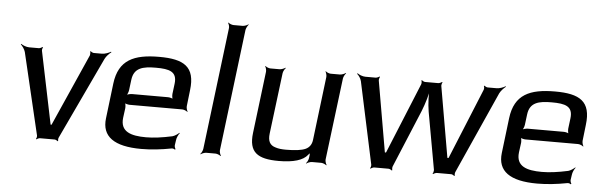

<svg xmlns="http://www.w3.org/2000/svg" viewBox="-47 -868 3238 1037"><g transform="rotate(5 1572.0 -350.0)"><path d="M488 -484H444C438 -484 429 -489 427 -492L423 -490C426 -486 425 -476 424 -470L250 -78H245L164 -470C162 -476 165 -486 168 -490L164 -492C162 -489 151 -484 146 -484H93C78 -484 58 -492 49 -499L47 -496C55 -489 68 -472 72 -457L177 -13C178 -8 176 2 173 5L176 8C179 4 189 0 194 0H274C279 0 288 5 290 8L293 6C292 2 292 -8 295 -13L504 -457C511 -472 528 -489 538 -496L536 -499C525 -492 503 -484 488 -484Z M798 -494C661 -494 579 -458 563 -329L540 -138C528 -39 596 10 744 10C796 10 851 4 908 -7C914 -8 923 -5 925 -2L929 -5C926 -8 922 -20 923 -26L927 -53C928 -66 937 -85 944 -93L942 -95C935 -88 918 -76 906 -73C851 -61 804 -55 764 -55C682 -55 623 -73 632 -149L639 -202C640 -211 638 -228 634 -233L631 -231C636 -226 652 -222 661 -222H946C955 -222 970 -216 974 -211L976 -213C972 -218 968 -233 969 -242L979 -329C995 -458 931 -494 798 -494ZM785 -434C858 -434 901 -423 893 -357L886 -301C885 -292 887 -275 891 -270L893 -272C889 -277 873 -281 864 -281H669C660 -281 642 -277 636 -272L638 -270C644 -275 650 -292 651 -301L658 -357C666 -423 714 -434 785 -434Z M1168 -20 1249 -680C1251 -689 1258 -704 1264 -709L1262 -711C1257 -706 1241 -700 1232 -700H1182C1173 -700 1159 -706 1154 -711L1152 -709C1156 -704 1161 -689 1159 -680L1078 -20C1077 -11 1070 4 1064 9L1066 11C1071 6 1087 0 1096 0H1146C1155 0 1169 6 1174 11L1176 9C1172 4 1167 -11 1168 -20Z M1489 10C1569 10 1621 -6 1645 -37C1648 -42 1656 -47 1657 -51L1654 -53C1652 -49 1654 -41 1653 -36L1651 -20C1650 -11 1643 4 1637 9L1639 11C1644 6 1660 0 1669 0H1719C1728 0 1742 6 1747 11L1749 9C1745 4 1740 -11 1741 -20L1796 -464C1797 -473 1805 -488 1811 -493L1809 -495C1803 -490 1787 -484 1778 -484H1728C1719 -484 1705 -490 1701 -495L1699 -493C1703 -488 1707 -473 1706 -464L1664 -119C1661 -94 1648 -77 1628 -68C1608 -59 1573 -54 1523 -54C1500 -54 1482 -56 1467 -61C1434 -70 1423 -93 1428 -134L1469 -464C1470 -473 1478 -488 1484 -493L1482 -495C1476 -490 1460 -484 1451 -484H1401C1392 -484 1378 -490 1374 -495L1372 -493C1376 -488 1380 -473 1379 -464L1338 -129C1325 -23 1374 10 1489 10Z M2628 -484H2579C2573 -484 2564 -489 2561 -492L2558 -490C2561 -486 2561 -475 2559 -470L2403 -89C2402 -88 2400 -84 2400 -83L2405 -86C2404 -86 2400 -86 2399 -86C2398 -86 2394 -86 2393 -86L2396 -83C2396 -84 2395 -88 2395 -89L2329 -470C2328 -475 2331 -486 2334 -490L2331 -492C2328 -489 2317 -484 2311 -484H2240C2234 -484 2225 -489 2222 -492L2219 -490C2222 -486 2222 -475 2220 -470L2064 -89C2063 -88 2061 -84 2061 -83L2066 -86C2065 -86 2061 -86 2060 -86C2059 -86 2055 -86 2054 -86L2057 -83C2057 -84 2056 -88 2056 -89L1990 -470C1989 -475 1992 -486 1995 -490L1992 -492C1989 -489 1978 -484 1972 -484H1916C1901 -484 1881 -492 1873 -499L1870 -496C1879 -489 1891 -472 1894 -458L1989 -14C1990 -8 1988 2 1984 6L1988 8C1990 5 2001 0 2006 0H2084C2090 0 2099 5 2102 8L2105 6C2103 2 2103 -9 2105 -14L2235 -326C2252 -368 2268 -423 2272 -456H2268C2264 -423 2266 -368 2273 -326L2329 -14C2329 -9 2327 2 2323 6L2326 8C2329 5 2340 0 2346 0H2424C2429 0 2438 5 2440 8L2444 6C2442 2 2442 -8 2445 -14L2644 -458C2651 -472 2667 -489 2677 -496L2675 -499C2665 -492 2643 -484 2628 -484Z M2944 -494C2807 -494 2725 -458 2709 -329L2686 -138C2674 -39 2742 10 2890 10C2942 10 2997 4 3054 -7C3060 -8 3069 -5 3071 -2L3075 -5C3072 -8 3068 -20 3069 -26L3073 -53C3074 -66 3083 -85 3090 -93L3088 -95C3081 -88 3064 -76 3052 -73C2997 -61 2950 -55 2910 -55C2828 -55 2769 -73 2778 -149L2785 -202C2786 -211 2784 -228 2780 -233L2777 -231C2782 -226 2798 -222 2807 -222H3092C3101 -222 3116 -216 3120 -211L3122 -213C3118 -218 3114 -233 3115 -242L3125 -329C3141 -458 3077 -494 2944 -494ZM2931 -434C3004 -434 3047 -423 3039 -357L3032 -301C3031 -292 3033 -275 3037 -270L3039 -272C3035 -277 3019 -281 3010 -281H2815C2806 -281 2788 -277 2782 -272L2784 -270C2790 -275 2796 -292 2797 -301L2804 -357C2812 -423 2860 -434 2931 -434Z"/></g></svg>

Font: Gamestation Storm Oblique 
Style: Italic
Weight: 400
Designer: Jonas Hecksher
Foundry: Jonas Hecksher, Playtypeª, e-types AS
Version: Version 1.003